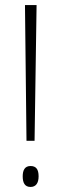

<svg xmlns="http://www.w3.org/2000/svg" viewBox="-20 -734 242 761"><path d="M117 -176 125 -714H79L85 -176ZM70 -35C70 -10 78 7 101 7C122 7 133 -8 133 -35C133 -63 123 -76 101 -76C78 -76 70 -59 70 -35Z"/></svg>

Font: Noto Sans Lao Looped UI ExCd ExLt
Style: Regular
Weight: 200
Width: 2
Designer: Mark Frömberg, Ben Mitchell
Foundry: The Fontpad Ltd
Version: Version 1.001